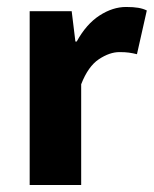

<svg xmlns="http://www.w3.org/2000/svg" viewBox="-20 -528 439 548"><path d="M64.7 0V-496.1H184.6L195.2 -409.4H198.9Q226.2 -459.2 264 -483.7Q301.7 -508.1 339.8 -508.1Q360.9 -508.1 374.8 -505.7Q388.6 -503.3 399 -498.1L370.9 -373.3Q358.6 -376.3 348 -377.8Q337.4 -379.3 321 -379.3Q292.9 -379.3 262.3 -359Q231.6 -338.7 211.7 -287.5V0Z"/></svg>

Font: Source Sans 3 Variable
Style: Regular
Weight: 200
Designer: Paul D. Hunt
Foundry: Adobe Systems Incorporated
Version: Version 3.026